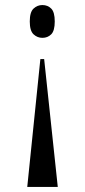

<svg xmlns="http://www.w3.org/2000/svg" viewBox="-20 -562 336 761"><path d="M148 -412Q169 -412 183 -426Q197 -440 197 -477Q197 -514 183 -528Q169 -542 148 -542Q128 -542 113 -528Q98 -514 98 -477Q98 -440 113 -426Q128 -412 148 -412ZM88 179H209L155 -328H140Z"/></svg>

Font: Noto Serif Display Condensed Semi
Style: Regular
Weight: 600
Width: 3
Designer: Monotype Design Team
Foundry: Monotype Imaging Inc.
Version: Version 1.900